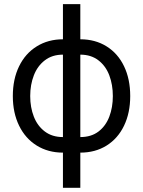

<svg xmlns="http://www.w3.org/2000/svg" viewBox="-20 -727 692 928"><path d="M284.2 -707H368.2V180.7H284.2ZM42 -262.7Q42 -344.7 72.3 -406.7Q102.5 -468.8 157.7 -502.9Q212.9 -537.1 284.2 -537.1H309.6V10.7H284.2Q212.9 10.7 157.7 -23.4Q102.5 -57.6 72.3 -119.6Q42 -181.6 42 -262.7ZM298.8 -64.5V-462.9H284.2Q232.4 -462.9 196.8 -435.5Q161.1 -408.2 143.6 -362.8Q126 -317.4 126 -262.7Q126 -208 143.6 -163.1Q161.1 -118.2 196.8 -91.3Q232.4 -64.5 284.2 -64.5ZM342.8 10.7V-537.1H368.2Q440.4 -537.1 495.1 -502.9Q549.8 -468.8 579.6 -406.7Q609.4 -344.7 609.4 -262.7Q609.4 -181.6 579.6 -119.6Q549.8 -57.6 495.1 -23.4Q440.4 10.7 368.2 10.7ZM525.4 -262.7Q525.4 -317.4 508.3 -362.8Q491.2 -408.2 455.6 -435.5Q419.9 -462.9 368.2 -462.9H354.5V-64.5H368.2Q420.9 -64.5 456.1 -91.3Q491.2 -118.2 508.3 -163.1Q525.4 -208 525.4 -262.7Z"/></svg>

Font: Pretendard JP Variable
Style: Regular
Weight: 400
Designer: Base glyphs from Inter by Rasmus Andersson; Hangul glyphs from Noto Sans CJK(Source Han Sans) by Jang Soo-young and Kang
Foundry: Kil Hyung-jin
Version: Version 1.307;Glyphs 3.2 (3192)